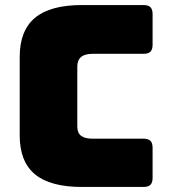

<svg xmlns="http://www.w3.org/2000/svg" viewBox="-20 -740 668 760"><path d="M548 0H304Q179 0 118.5 -50Q58 -100 58 -204V-515Q58 -619 118.5 -669.5Q179 -720 304 -720H548Q567 -720 575.5 -711.5Q584 -703 584 -684V-563Q584 -544 575.5 -535.5Q567 -527 548 -527H347Q316 -527 301 -514.5Q286 -502 286 -477V-239Q286 -214 301 -202.5Q316 -191 347 -191H548Q567 -191 575.5 -182.5Q584 -174 584 -155V-36Q584 -17 575.5 -8.5Q567 0 548 0Z"/></svg>

Font: Bungee
Style: Regular
Weight: 400
Designer: David Jonathan Ross
Foundry: David Jonathan Ross
Version: Version 1.001;PS 1.0;hotconv 1.0.72;makeotf.lib2.5.5900